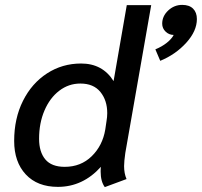

<svg xmlns="http://www.w3.org/2000/svg" viewBox="-20 -755 826 786"><path d="M616 -553Q643 -564 663 -580Q683 -596 691 -612Q672 -612 658 -625.5Q644 -639 644 -658Q644 -689 668.5 -712Q693 -735 726 -735Q755 -735 770.5 -719.5Q786 -704 786 -677Q786 -628 742.5 -580Q699 -532 636 -506ZM392 -53Q392 -65 393 -72Q319 10 217 10Q133 10 85.5 -41Q38 -92 38 -178Q38 -270 74 -342Q110 -414 172.5 -454.5Q235 -495 312 -495Q400 -495 445 -423L499 -734H599L493 -129Q488 -94 488 -75Q488 -45 498 -22L409 11Q392 -12 392 -53ZM411 -225 416 -259Q419 -276 419 -292Q419 -344 391 -378.5Q363 -413 309 -413Q261 -413 222.5 -383.5Q184 -354 162 -302.5Q140 -251 140 -187Q140 -133 165.5 -102.5Q191 -72 245 -72Q311 -72 355.5 -115.5Q400 -159 411 -225Z"/></svg>

Font: Niramit Medium
Style: Italic
Weight: 500
Italic angle: -10°
Designer: Katatrad Aksorn Co.,Ltd.
Foundry: Cadson Demak Co.,Ltd.
Version: Version 1.000; ttfautohint (v1.6)